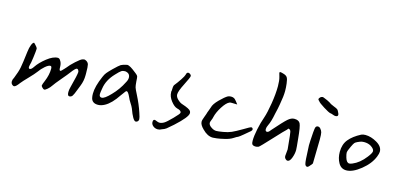

<svg xmlns="http://www.w3.org/2000/svg" viewBox="-53 -926 2399 1144"><g transform="rotate(15 1147.0 -353.5)"><path d="M262.7 -352.5Q233.4 -352.5 195.8 -322.8Q158.2 -293 139.6 -264.6Q127 -245.1 117.2 -245.1Q109.4 -245.1 109.4 -255.9Q109.4 -260.7 111.3 -267.6Q115.2 -277.3 120.6 -318.4Q126 -359.4 126 -372.1Q125 -377 120.6 -382.8Q116.2 -388.7 110.4 -394.5Q104.5 -400.4 102.5 -402.3Q94.7 -402.3 87.4 -384.3Q80.1 -366.2 77.1 -339.8Q68.4 -266.6 63 -239.3Q57.6 -211.9 41 -170.9Q33.2 -157.2 33.2 -146.5Q33.2 -134.8 40 -127.9Q46.9 -121.1 52.7 -121.1Q63.5 -121.1 84 -149.4Q94.7 -163.1 124.5 -193.8Q154.3 -224.6 165 -239.3Q180.7 -261.7 200.2 -278.3Q219.7 -294.9 231.4 -294.9Q240.2 -294.9 240.2 -278.3Q240.2 -241.2 222.7 -199.2Q212.9 -176.8 211.9 -168Q211.9 -164.1 219.7 -156.2Q227.5 -148.4 232.4 -148.4Q238.3 -148.4 251 -159.2Q263.7 -169.9 273.4 -184.6Q282.2 -198.2 314.9 -236.8Q347.7 -275.4 354.5 -285.2Q379.9 -319.3 388.7 -319.3Q397.5 -319.3 401.4 -303.7Q401.4 -302.7 401.4 -301.8Q401.4 -285.2 379.9 -204.1Q375 -186.5 375 -171.9Q375 -148.4 386.7 -148.4Q398.4 -148.4 405.3 -157.7Q412.1 -167 424.8 -201.2Q428.7 -211.9 435.5 -228.5Q448.2 -259.8 448.2 -294.9Q448.2 -300.8 448.2 -307.6Q448.2 -347.7 444.8 -360.4Q441.4 -373 428.7 -379.9Q420.9 -383.8 416 -383.8Q412.1 -383.8 407.2 -381.8Q395.5 -378.9 367.7 -353.5Q339.8 -328.1 325.2 -308.6Q321.3 -304.7 315.4 -297.9Q300.8 -281.2 295.9 -281.2Q289.1 -281.2 289.1 -299.8Q289.1 -321.3 282.7 -334Q276.4 -346.7 271.5 -349.6Q266.6 -352.5 262.7 -352.5Z M825.2 -124Q825.2 -133.8 815.4 -162.1Q799.8 -210 773.4 -261.7Q757.8 -292 754.9 -301.8Q752 -311.5 750 -336.9Q749 -361.3 747.1 -367.2Q745.1 -373 738.3 -378.9Q737.3 -379.9 730.5 -385.3Q723.6 -390.6 719.2 -394Q714.8 -397.5 707.5 -402.8Q700.2 -408.2 694.8 -411.1Q689.5 -414.1 683.6 -416.5Q677.7 -418.9 673.8 -418.9Q672.9 -418.9 671.9 -418.9Q644.5 -413.1 634.8 -407.2Q625 -401.4 592.8 -370.1Q572.3 -349.6 563.5 -338.9Q554.7 -328.1 547.9 -311.5Q518.6 -245.1 518.6 -200.2Q518.6 -185.5 521.5 -172.9Q529.3 -143.6 564.5 -143.6Q584 -143.6 605.5 -155.3Q643.6 -175.8 681.6 -233.4Q685.5 -238.3 692.4 -248Q704.1 -266.6 710 -266.6Q718.8 -266.6 733.4 -234.4Q738.3 -221.7 749.5 -204.6Q760.7 -187.5 765.6 -175.8Q791 -105.5 807.6 -105.5Q809.6 -105.5 813 -106.4Q816.4 -107.4 820.8 -111.8Q825.2 -116.2 825.2 -124ZM559.6 -209Q559.6 -217.8 564.5 -245.1Q572.3 -297.9 616.2 -343.8Q637.7 -367.2 647 -373Q656.2 -378.9 669.9 -378.9Q669.9 -378.9 669.9 -378.9Q701.2 -375 701.2 -346.7Q701.2 -333 691.4 -316.4Q668 -268.6 628.9 -228.5Q592.8 -190.4 575.2 -190.4Q559.6 -190.4 559.6 -209Z M1054.7 -451.2Q1054.7 -452.1 1054.7 -453.1Q1054.7 -458 1048.3 -462.9Q1042 -467.8 1036.1 -467.8Q1026.4 -467.8 1023.4 -452.1Q1021.5 -443.4 1005.4 -418.9Q989.3 -394.5 972.7 -374Q967.8 -366.2 967.8 -336.9Q967.8 -336.9 966.8 -336.9Q966.8 -334 966.8 -330.1Q966.8 -302.7 987.3 -276.4Q1007.8 -250 1026.4 -245.1Q1052.7 -239.3 1052.7 -225.6Q1052.7 -218.8 1020.5 -186Q988.3 -153.3 975.6 -145.5Q960 -135.7 946.3 -135.7Q938.5 -135.7 928.7 -140.1Q918.9 -144.5 915 -144.5Q905.3 -144.5 905.3 -128.9Q905.3 -115.2 917.5 -105Q929.7 -94.7 947.3 -94.7Q959 -94.7 970.7 -101.6Q986.3 -106.4 996.6 -114.3Q1006.8 -122.1 1034.2 -146.5Q1107.4 -212.9 1107.4 -237.3Q1107.4 -243.2 1104.5 -249Q1097.7 -261.7 1049.8 -277.3Q1036.1 -281.2 1020.5 -295.9Q1004.9 -310.5 1004.9 -326.2Q1004.9 -345.7 1029.8 -394.5Q1054.7 -443.4 1054.7 -451.2Z M1493.2 -240.2Q1493.2 -244.1 1490.2 -247.6Q1487.3 -251 1483.4 -251Q1476.6 -251 1438.5 -227.5Q1398.4 -204.1 1377.4 -194.8Q1356.4 -185.5 1327.1 -180.7Q1297.9 -175.8 1286.1 -175.8Q1271.5 -175.8 1256.8 -185.5Q1236.3 -198.2 1236.3 -212.9Q1236.3 -218.8 1241.7 -231.4Q1247.1 -244.1 1248 -251Q1254.9 -281.2 1277.3 -316.4Q1299.8 -351.6 1318.4 -359.4Q1321.3 -361.3 1332 -361.3Q1336.9 -361.3 1348.6 -360.8Q1360.4 -360.4 1363.3 -360.4Q1365.2 -360.4 1366.2 -360.4Q1363.3 -365.2 1353.5 -377Q1343.8 -388.7 1338.9 -391.6Q1331.1 -396.5 1319.3 -396.5Q1308.6 -396.5 1299.8 -392.6Q1282.2 -382.8 1252.9 -353.5Q1223.6 -324.2 1218.8 -302.7Q1214.8 -289.1 1210.4 -279.3Q1206.1 -269.5 1203.1 -257.8Q1200.2 -250 1196.3 -239.3Q1192.4 -228.5 1189.9 -220.7Q1187.5 -212.9 1187.5 -207Q1187.5 -187.5 1211.9 -164.1Q1243.2 -131.8 1276.4 -131.8Q1282.2 -131.8 1299.8 -133.8Q1317.4 -135.7 1348.1 -143.1Q1378.9 -150.4 1396.5 -162.1Q1416 -174.8 1420.9 -175.8Q1428.7 -179.7 1450.7 -198.2Q1472.7 -216.8 1478.5 -221.7Q1493.2 -232.4 1493.2 -240.2Z M1559.6 -607.4Q1559.6 -606.4 1565.9 -585Q1572.3 -563.5 1572.3 -528.3Q1572.3 -480.5 1562.5 -420.4Q1552.7 -360.4 1542 -329.1Q1528.3 -291 1519.5 -247.6Q1510.7 -204.1 1510.7 -177.7Q1510.7 -162.1 1513.7 -156.2Q1518.6 -146.5 1537.1 -146.5Q1544.9 -146.5 1553.7 -150.4Q1553.7 -150.4 1553.7 -149.4Q1563.5 -156.2 1622.1 -219.7Q1680.7 -283.2 1692.4 -293Q1692.4 -293.9 1693.4 -294.9Q1697.3 -300.8 1700.2 -300.8Q1701.2 -300.8 1701.2 -299.8Q1710.9 -297.9 1713.9 -285.2Q1716.8 -272.5 1721.7 -218.8Q1725.6 -188.5 1725.6 -179.7Q1725.6 -172.9 1723.6 -157.7Q1721.7 -142.6 1721.7 -137.7Q1721.7 -128.9 1727.5 -122.1Q1734.4 -114.3 1742.2 -114.3Q1755.9 -114.3 1765.6 -140.1Q1775.4 -166 1775.4 -189.5Q1775.4 -201.2 1769.5 -257.8Q1762.7 -331.1 1753.9 -348.6Q1745.1 -366.2 1716.8 -366.2Q1698.2 -366.2 1677.7 -348.1Q1657.2 -330.1 1599.6 -264.6Q1588.9 -249 1579.1 -249Q1568.4 -249 1568.4 -263.7Q1568.4 -274.4 1576.2 -290Q1588.9 -315.4 1598.6 -366.2Q1603.5 -387.7 1606.4 -400.4Q1607.4 -409.2 1611.3 -426.8Q1621.1 -479.5 1621.1 -511.7Q1621.1 -533.2 1618.2 -556.6Q1615.2 -584 1608.4 -594.2Q1601.6 -604.5 1583 -609.4Q1570.3 -613.3 1564.5 -613.3Q1559.6 -613.3 1559.6 -607.4Z M1833 -505.9Q1839.8 -496.1 1872.1 -476.1Q1904.3 -456.1 1914.1 -454.1Q1922.9 -453.1 1932.6 -449.2Q1942.4 -445.3 1948.2 -445.3Q1963.9 -445.3 1963.9 -456.1Q1963.9 -461.9 1959 -470.7Q1954.1 -482.4 1949.2 -486.8Q1944.3 -491.2 1923.8 -499Q1901.4 -507.8 1894.5 -514.6Q1888.7 -518.6 1878.9 -522.9Q1869.1 -527.3 1859.4 -531.2Q1849.6 -535.2 1848.6 -535.2Q1838.9 -535.2 1832 -528.3Q1825.2 -521.5 1825.2 -516.6Q1825.2 -512.7 1833 -505.9ZM1880.9 -350.6Q1874 -358.4 1865.2 -358.4Q1856.4 -358.4 1851.6 -350.6Q1848.6 -345.7 1846.2 -316.9Q1843.8 -288.1 1842.8 -264.6Q1841.8 -241.2 1841.8 -236.3Q1841.8 -227.5 1844.7 -178.7Q1846.7 -122.1 1853.5 -115.2Q1859.4 -109.4 1863.3 -109.4Q1871.1 -109.4 1881.8 -124Q1882.8 -123 1892.6 -137.7Q1895.5 -267.6 1895.5 -286.1Q1895.5 -318.4 1892.6 -329.6Q1889.6 -340.8 1880.9 -350.6Z M2151.4 -382.8Q2136.7 -382.8 2126 -377.9Q2079.1 -353.5 2054.2 -323.2Q2029.3 -293 2029.3 -246.1Q2029.3 -208 2045.9 -178.7Q2062.5 -149.4 2094.7 -149.4Q2133.8 -149.4 2183.6 -189.5Q2233.4 -229.5 2252 -277.3Q2259.8 -296.9 2259.8 -308.6Q2259.8 -339.8 2223.1 -361.3Q2186.5 -382.8 2151.4 -382.8ZM2198.2 -261.7Q2163.1 -215.8 2120.1 -198.2Q2108.4 -193.4 2101.6 -193.4Q2085 -193.4 2076.2 -222.7Q2070.3 -243.2 2070.3 -252Q2070.3 -262.7 2085 -293Q2094.7 -313.5 2099.6 -318.8Q2104.5 -324.2 2115.2 -329.1Q2123 -332 2128.9 -335Q2138.7 -339.8 2154.3 -339.8Q2179.7 -339.8 2197.3 -329.1Q2219.7 -314.5 2219.7 -300.8Q2219.7 -289.1 2198.2 -261.7Z"/></g></svg>

Font: 辰宇落雁體 Thin Monospaced
Style: Regular
Weight: 100
Designer: Written by Liu, Wei-Chen; Created by Wang, Li-Yu.
Version: Version 1.000